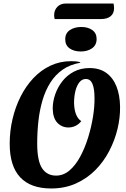

<svg xmlns="http://www.w3.org/2000/svg" viewBox="-20 -1047 715 1089"><path d="M270 22Q154 22 94.5 -41.5Q35 -105 35 -232Q35 -303 51 -371.5Q67 -440 97 -499.5Q127 -559 169.5 -604Q212 -649 266 -674.5Q320 -700 383 -700Q397 -700 409.5 -699Q422 -698 435 -694V-691Q377 -681 335.5 -652Q294 -623 266 -579Q238 -535 221.5 -479.5Q205 -424 198 -361.5Q191 -299 191 -233Q191 -135 218.5 -93Q246 -51 298 -51Q340 -51 374.5 -80.5Q409 -110 435.5 -159.5Q462 -209 480 -267.5Q498 -326 507.5 -385Q517 -444 516 -492Q516 -543 504.5 -571Q493 -599 467 -599Q445 -599 430 -580Q415 -561 407.5 -530Q400 -499 400 -463Q401 -424 411.5 -398Q422 -372 441 -360Q427 -342 408 -333Q389 -324 368 -324Q331 -324 305.5 -350.5Q280 -377 279 -431Q279 -471 293 -511.5Q307 -552 333.5 -586Q360 -620 399 -640.5Q438 -661 488 -661Q545 -661 583 -633.5Q621 -606 640.5 -557Q660 -508 661 -442Q662 -380 646.5 -315.5Q631 -251 599.5 -190.5Q568 -130 521 -82.5Q474 -35 411 -6.5Q348 22 270 22ZM290 -939Q289 -944 288 -949.5Q287 -955 287 -960Q287 -989 305 -1008Q323 -1027 353 -1027H624Q625 -1021 626 -1014.5Q627 -1008 627 -1001Q627 -971 607.5 -955Q588 -939 554 -939ZM438 -755Q400 -755 375 -772.5Q350 -790 350 -824Q350 -859 376.5 -876.5Q403 -894 441 -894Q479 -894 503.5 -876.5Q528 -859 528 -826Q528 -791 502 -773Q476 -755 438 -755Z"/></svg>

Font: Sansita Swashed Light SemiBold
Style: Regular
Weight: 600
Version: Version 1.003